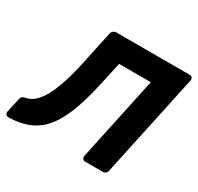

<svg xmlns="http://www.w3.org/2000/svg" viewBox="-188 -877 1085 1054"><g transform="rotate(30 355.0 -350.0)"><path d="M470 0Q460 0 454.5 -7Q449 -14 450 -25L564 -558H363L339 -449Q314 -328 284 -243.5Q254 -159 214 -106Q174 -53 118 -27.5Q62 -2 -16 0Q-27 0 -33 -7.5Q-39 -15 -37 -26L-17 -115Q-14 -136 11 -140Q41 -145 66.5 -168Q92 -191 114 -232.5Q136 -274 155 -333.5Q174 -393 190 -469L234 -675Q236 -686 244.5 -693Q253 -700 263 -700H728Q739 -700 744.5 -693Q750 -686 748 -675L609 -25Q608 -14 599.5 -7Q591 0 580 0Z"/></g></svg>

Font: Rubik SemiBold
Style: Italic
Weight: 600
Italic angle: -12°
Designer: Hubert and Fischer
Foundry: Hubert and Fischer
Version: Version 2.300;gftools[0.9.30]